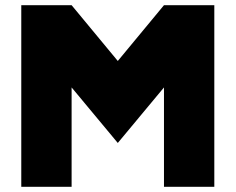

<svg xmlns="http://www.w3.org/2000/svg" viewBox="-20 -720 908 740"><path d="M256 0H62V-700H256L434 -485L612 -700H806V0H612V-383L434 -169L256 -383Z"/></svg>

Font: Afrihost Sans Black
Style: Regular
Weight: 900
Foundry: https://www.afrihost.com
Version: Version 1.000